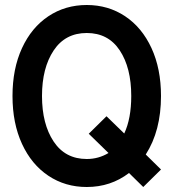

<svg xmlns="http://www.w3.org/2000/svg" viewBox="-20 -734 694 768"><path d="M563 -116 624 -56 553 14 496 -42Q423 14 327 14Q241 14 173.5 -31Q106 -76 68 -158.5Q30 -241 30 -350Q30 -459 68 -541.5Q106 -624 173.5 -669Q241 -714 327 -714Q413 -714 480.5 -669Q548 -624 586 -541.5Q624 -459 624 -350Q624 -211 563 -116ZM414 -122 335 -199 406 -269 477 -200Q505 -260 505 -350Q505 -463 459 -532.5Q413 -602 327 -602Q241 -602 194.5 -532Q148 -462 148 -350Q148 -238 194.5 -168Q241 -98 327 -98Q374 -98 414 -122Z"/></svg>

Font: Cabin Condensed SemiBold
Style: Regular
Weight: 600
Width: 3
Designer: Pablo Impallari
Foundry: Pablo Impallari. http://www.impallari.com Igino Marini. http://www.ikern.com
Version: Version 2.200